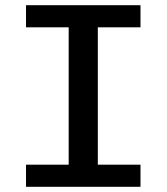

<svg xmlns="http://www.w3.org/2000/svg" viewBox="-20 -718 640 738"><path d="M520 0V-85H356V-613H520V-698H80V-613H244V-85H80V0Z"/></svg>

Font: IBM Mono Medium
Style: Regular
Weight: 500
Monospace: yes
Designer: Mike Abbink, Paul van der Laan, Pieter van Rosmalen
Foundry: Bold Monday
Version: Version 2.3